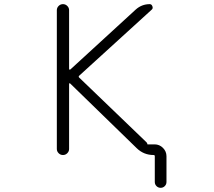

<svg xmlns="http://www.w3.org/2000/svg" viewBox="-20 -774 1040 932"><path d="M695.3 -74.2Q695.3 -73.2 696.3 -73.2H730.5Q753.9 -73.2 771 -56.2Q788.1 -39.1 788.1 -15.6V109.4Q788.1 121.1 779.8 129.4Q771.5 137.7 759.8 137.7Q748 137.7 739.7 129.4Q731.4 121.1 731.4 109.4V-15.6Q731.4 -21.5 725.6 -21.5Q677.7 -21.5 643.6 -54.7L320.3 -369.1Q319.3 -370.1 317.4 -369.6Q315.4 -369.1 315.4 -367.2V-50.8Q315.4 -39.1 306.6 -30.3Q297.9 -21.5 285.6 -21.5Q273.4 -21.5 264.6 -30.3Q255.9 -39.1 255.9 -50.8V-724.6Q255.9 -736.3 264.6 -745.1Q273.4 -753.9 285.6 -753.9Q297.9 -753.9 306.6 -745.1Q315.4 -736.3 315.4 -724.6V-439.5Q315.4 -436.5 317.4 -436Q319.3 -435.5 321.3 -436.5L638.7 -727.5Q668 -753.9 707 -753.9Q715.8 -753.9 719.7 -743.7Q723.6 -733.4 716.8 -727.5L365.2 -407.2Q359.4 -402.3 364.3 -397.5L691.4 -83Q695.3 -79.1 695.3 -74.2Z"/></svg>

Font: Rounded Mgen+ 1m light
Style: Regular
Weight: 200
Designer: [Source Han Sans]
Ryoko NISHIZUKA  (kana & ideographs); Paul D. Hunt (Latin, Greek & Cyrillic); Wenlong ZHANG  (bopomofo
Version: Version 1.059.20150602